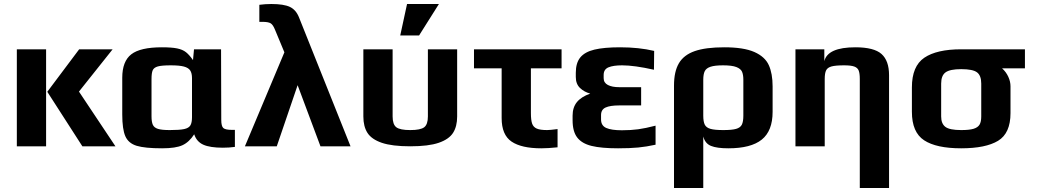

<svg xmlns="http://www.w3.org/2000/svg" viewBox="-20 -730 5174 958"><path d="M64 -484H210V0H64ZM216 -272 375 -484H542L374 -273L556 0H391Z M590 -159V-342Q590 -424 635 -459Q680 -494 788 -494Q836 -494 863.5 -488.5Q891 -483 908 -469.5Q925 -456 943 -430L948 -484H1083L1084 -132Q1084 -100 1094.5 -91Q1105 -82 1137 -82H1152V3Q1123 7 1092 7Q1028 7 994.5 -8Q961 -23 949 -60Q924 -21 890.5 -5.5Q857 10 789 10Q703 10 662 -2.5Q621 -15 605.5 -50Q590 -85 590 -159ZM938 -145V-340Q938 -365 929 -378.5Q920 -392 897.5 -398Q875 -404 832 -404Q787 -404 767.5 -398.5Q748 -393 742 -379.5Q736 -366 736 -335V-150Q736 -122 742.5 -107.5Q749 -93 768 -87Q787 -81 827 -81Q876 -81 899 -86Q922 -91 930 -104.5Q938 -118 938 -145Z M1579 0 1465 -305 1361 0H1202L1399 -469L1352 -582Q1342 -607 1330 -614Q1318 -621 1289 -621H1274V-706Q1303 -710 1334 -710Q1396 -710 1426.5 -695.5Q1457 -681 1472 -643L1729 0Z M1793 0ZM1793 -149V-484H1939V-149Q1939 -109 1957.5 -95Q1976 -81 2027 -81Q2078 -81 2096.5 -95Q2115 -109 2115 -149V-484H2261V-149Q2261 -99 2240.5 -67Q2220 -35 2169 -17.5Q2118 0 2027 0Q1936 0 1885 -17.5Q1834 -35 1813.5 -67Q1793 -99 1793 -149ZM2011 -710H2170L2071 -553H1977Z M2483 -141V-389H2345V-484H2782V-389H2629V-166Q2629 -131 2635 -113.5Q2641 -96 2658 -88.5Q2675 -81 2710 -81Q2724 -81 2762 -86V5Q2715 10 2681 10Q2582 10 2532.5 -23.5Q2483 -57 2483 -141Z M2837 -130V-153Q2837 -194 2858.5 -220.5Q2880 -247 2925 -263Q2895 -271 2874 -291Q2853 -311 2853 -346V-367Q2853 -416 2875.5 -443.5Q2898 -471 2946 -482.5Q2994 -494 3074 -494Q3168 -494 3244 -476L3243 -382Q3145 -404 3084 -404Q3040 -404 3016 -394Q2992 -384 2992 -356V-340Q2992 -317 3013 -306Q3034 -295 3070 -295H3179V-204H3070Q3024 -204 3001.5 -193.5Q2979 -183 2979 -156V-134Q2979 -103 3005 -91.5Q3031 -80 3083 -80Q3128 -80 3164.5 -85Q3201 -90 3251 -103V-8Q3206 2 3164.5 6Q3123 10 3064 10Q2980 10 2931.5 -2Q2883 -14 2860 -44Q2837 -74 2837 -130Z M3343 -303Q3343 -373 3367.5 -414.5Q3392 -456 3446.5 -475Q3501 -494 3594 -494Q3691 -494 3744 -470.5Q3797 -447 3816 -405Q3835 -363 3835 -299V-172Q3835 -77 3781 -33.5Q3727 10 3614 10Q3557 10 3527.5 -2Q3498 -14 3489 -49V208H3343ZM3689 -153V-332Q3689 -357 3682.5 -372Q3676 -387 3654 -395.5Q3632 -404 3588 -404Q3547 -404 3525.5 -397Q3504 -390 3496.5 -375Q3489 -360 3489 -332V-153Q3489 -123 3496.5 -108Q3504 -93 3525 -87Q3546 -81 3589 -81Q3632 -81 3653 -87Q3674 -93 3681.5 -108Q3689 -123 3689 -153Z M3949 -484H4093V-425Q4110 -494 4248 -494Q4341 -494 4378.5 -460.5Q4416 -427 4416 -355V208H4270V-336Q4270 -364 4264.5 -378Q4259 -392 4242.5 -398Q4226 -404 4192 -404Q4149 -404 4129 -398.5Q4109 -393 4102 -379Q4095 -365 4095 -336V0H3949Z M4530 -172V-294Q4530 -400 4592 -442Q4654 -484 4776 -484H5094V-389H4980Q5000 -371 5011 -347Q5022 -323 5022 -299V-166Q5022 -65 4960 -27.5Q4898 10 4776 10Q4652 10 4591 -30Q4530 -70 4530 -172ZM4876 -149V-313Q4876 -353 4855 -369Q4834 -385 4776 -385Q4720 -385 4698 -369Q4676 -353 4676 -313V-149Q4676 -113 4697 -97Q4718 -81 4776 -81Q4817 -81 4838 -87.5Q4859 -94 4867.5 -108Q4876 -122 4876 -149Z"/></svg>

Font: Play
Style: Bold
Weight: 700
Designer: Jonas Hecksher (Cyrillic expansion: Cyreal)
Foundry: Jonas Hecksher, Playtype, e-types AS
Version: Version 2.101; ttfautohint (v1.5.65-e2d9)